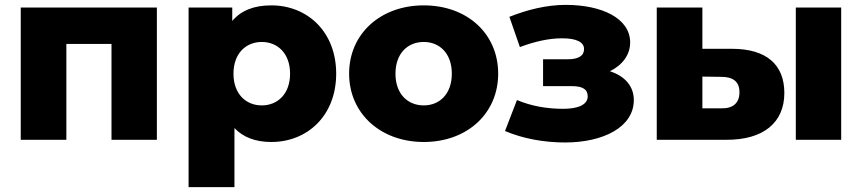

<svg xmlns="http://www.w3.org/2000/svg" viewBox="-20 -573 3533 787"><path d="M252 -393H437V0H623V-542H65V0H252Z M1053 -141C988 -141 937 -188 937 -271C937 -354 988 -401 1053 -401C1118 -401 1169 -354 1169 -271C1169 -188 1118 -141 1053 -141ZM941 -48C977 -10 1028 9 1092 9C1240 9 1358 -99 1358 -271C1358 -443 1240 -551 1092 -551C1021 -551 968 -530 932 -487V-542H753V194H941Z M1717 9C1895 9 2022 -108 2022 -271C2022 -435 1895 -551 1717 -551C1540 -551 1411 -435 1411 -271C1411 -108 1540 9 1717 9ZM1717 -141C1651 -141 1601 -188 1601 -271C1601 -354 1651 -401 1717 -401C1782 -401 1832 -354 1832 -271C1832 -188 1782 -141 1717 -141Z M2296 11C2453 11 2578 -52 2578 -163C2578 -219 2542 -261 2480 -281C2531 -306 2563 -348 2563 -399C2563 -498 2447 -553 2299 -553C2220 -553 2141 -533 2068 -504L2111 -380C2172 -403 2230 -416 2284 -416C2346 -416 2374 -399 2374 -372C2374 -344 2351 -330 2306 -330H2206V-220H2323C2368 -220 2389 -207 2389 -178C2389 -144 2350 -127 2289 -127C2222 -127 2158 -138 2099 -163L2050 -36C2125 -4 2212 11 2296 11Z M2859 -259 2937 -258C2984 -258 3011 -239 3011 -195C3011 -150 2984 -128 2937 -129H2859ZM2859 -542H2672V0H2956C3110 1 3195 -71 3195 -192C3195 -307 3123 -373 2980 -373H2859ZM3428 -542H3242V0H3428Z"/></svg>

Font: Montserrat-Alt1 ExtBd
Style: Regular
Weight: 800
Designer: Differentunic
Foundry: Differentunic
Version: Version 7.222